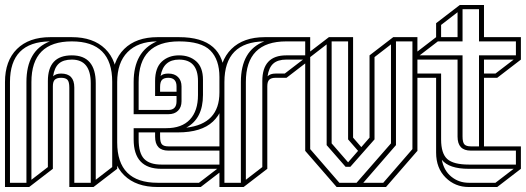

<svg xmlns="http://www.w3.org/2000/svg" viewBox="-20 -750 2109 770"><path d="M0 0V-421Q0 -506 48 -553.5Q96 -601 182 -601H268Q354 -601 402 -554Q450 -507 450 -422V-73L355 0H258V-398Q258 -422 250.5 -430Q243 -438 225 -438Q208 -438 200 -430.5Q192 -423 192 -404V-73L97 0ZM20 -421V-17H86V-421Q86 -548 180 -584Q20 -582 20 -421ZM364 -416V-29L430 -80V-422Q430 -584 268 -584Q106 -584 106 -421V-29L172 -80V-425Q172 -528 268 -528Q364 -528 364 -416ZM278 -399V-17H344V-416Q344 -511 268 -511Q234 -511 216 -495Q198 -479 193 -444Q204 -455 225 -455Q278 -455 278 -399Z M612 0Q526 0 478 -47Q430 -94 430 -179V-421Q430 -506 478 -553.5Q526 -601 612 -601H697H698Q880 -601 880 -441V-379Q880 -306 834 -262.5Q788 -219 693 -219H658H647H622V-203Q622 -179 629.5 -171Q637 -163 655 -163H880V-73L785 0ZM622 -401V-382H688V-403Q688 -438 655 -438Q638 -438 630 -430Q622 -422 622 -401ZM655 -146Q602 -146 602 -202V-219H536V-191Q536 -136 558 -113Q580 -90 627 -90H860V-146ZM602 -365V-425Q602 -478 629 -503Q656 -528 698 -528Q740 -528 767 -504Q794 -480 794 -430V-369Q794 -274 727 -238Q860 -253 860 -379V-441Q860 -511 823.5 -547.5Q787 -584 698 -584Q536 -584 536 -421V-309H655Q688 -309 688 -344V-365ZM627 -73Q516 -73 516 -191V-236H647Q709 -236 741.5 -270.5Q774 -305 774 -369V-425Q774 -511 698 -511Q635 -511 624 -445Q633 -455 655 -455Q680 -455 694 -441Q708 -427 708 -403V-344Q708 -320 694 -306Q680 -292 655 -292H516V-421Q516 -544 609 -584Q533 -583 491.5 -541Q450 -499 450 -421V-179Q450 -17 612 -17H778L851 -73Z M860 0V-421Q860 -506 908 -553.5Q956 -601 1042 -601H1224V-511L1129 -438H1085Q1068 -438 1060 -430.5Q1052 -423 1052 -404V-73L957 0ZM880 -421V-17H946V-421Q946 -548 1040 -584Q880 -582 880 -421ZM966 -421V-29L1032 -80V-425Q1032 -528 1128 -528H1204V-584H1128Q966 -584 966 -421ZM1128 -511Q1094 -511 1076 -495Q1058 -479 1053 -444Q1064 -455 1085 -455H1122L1195 -511Z M1330 0 1204 -145V-528L1299 -601H1396V-198L1429 -160L1462 -198V-528L1557 -601H1654V-144H1653L1528 0ZM1568 -168 1437 -17H1517L1634 -152V-584H1568ZM1376 -191V-584H1310V-175L1376 -99L1416 -145ZM1366 -81 1290 -168V-572L1224 -521V-152L1341 -17H1410L1548 -175V-572L1482 -521V-191L1385 -81Z M1901 -584V-713H1835V-584H1736L1663 -528H1835V-203Q1835 -179 1842.5 -171Q1850 -163 1868 -163H1901V-528H2049V-584ZM1749 -650V-601H1815V-701ZM1921 -455H1967L2040 -511H1921ZM1868 -146Q1815 -146 1815 -202V-511H1654V-455H1749V-191Q1749 -134 1774 -112Q1799 -90 1860 -90H2049V-146ZM1860 -73Q1781 -73 1752 -109Q1760 -66 1790 -41.5Q1820 -17 1860 -17H1967L2040 -73ZM1860 0Q1805 0 1767 -38Q1729 -76 1729 -138V-438H1634V-528L1729 -601V-657L1824 -730H1921V-601H2069V-511L1974 -438H1921V-163H2069V-73L1974 0Z"/></svg>

Font: Imposible
Style: Regular
Weight: 400
Designer: Rodrigo Fuenzalida
Foundry: fragTYPE
Version: Version 1.000